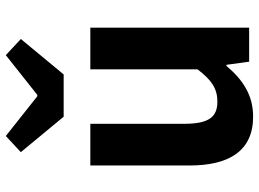

<svg xmlns="http://www.w3.org/2000/svg" viewBox="-138 -760 912 677"><g transform="rotate(-90 318.5 -422.0)"><path d="M245 14C322 14 376 -23 424 -80H428L439 0H559V-560H412V-182C374 -132 344 -112 298 -112C244 -112 220 -142 220 -229V-560H73V-210C73 -70 125 14 245 14ZM245 -654H394L519 -805L462 -858L322 -747H317L177 -858L120 -805Z"/></g></svg>

Font: Noto Sans Mono CJK JP Bold
Style: Regular
Weight: 700
Designer: Ryoko NISHIZUKA (kana & ideographs); Paul D. Hunt (Latin, Greek & Cyrillic); Wenlong ZHANG (bopomofo); Sandoll Communica
Foundry: Adobe Systems Incorporated
Version: Version 1.004;PS 1.004;hotconv 1.0.82;makeotf.lib2.5.63406